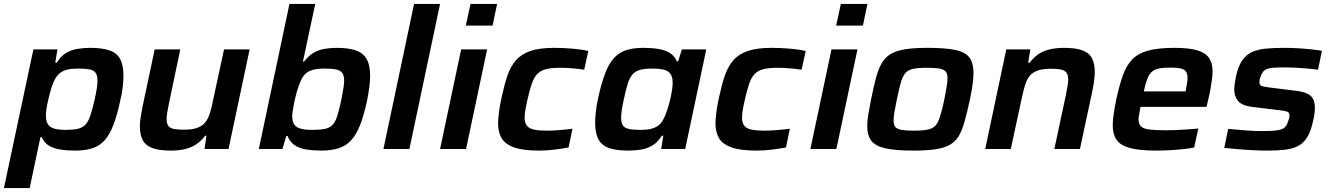

<svg xmlns="http://www.w3.org/2000/svg" viewBox="-30 -763 6819 983"><path d="M-10 200 141 -510H264L253 -442H261Q281 -476 308.5 -492Q336 -508 367.5 -513Q399 -518 432 -518Q492 -518 529.5 -505.5Q567 -493 584.5 -462Q602 -431 602 -375Q602 -350 598.5 -318.5Q595 -287 586 -250Q570 -173 550.5 -123Q531 -73 505.5 -44.5Q480 -16 443 -4Q406 8 355 8Q313 8 278.5 2.5Q244 -3 220 -17.5Q196 -32 184 -61H177L122 200ZM305 -98Q344 -98 368 -103.5Q392 -109 407 -124.5Q422 -140 432.5 -171Q443 -202 455 -255Q462 -287 465.5 -310Q469 -333 469 -350Q469 -378 459 -391Q449 -404 427.5 -408Q406 -412 369 -412Q338 -412 316 -407Q294 -402 279 -390.5Q264 -379 254 -362Q247 -350 240 -332Q233 -314 227 -292Q221 -270 216 -248Q211 -226 208 -206Q205 -186 205 -171Q205 -131 227 -114.5Q249 -98 305 -98Z M845 8Q783 8 748.5 -5.5Q714 -19 700 -47Q686 -75 686 -117Q686 -136 690 -162.5Q694 -189 700 -218L762 -510H893L835 -234Q831 -214 827 -191Q823 -168 823 -155Q823 -131 831.5 -119Q840 -107 859.5 -103Q879 -99 912 -99Q954 -99 980 -108.5Q1006 -118 1020.5 -136Q1035 -154 1044 -181.5Q1053 -209 1060 -246L1117 -510H1248L1140 0H1017L1027 -68H1020Q1003 -44 978 -26.5Q953 -9 920.5 -0.5Q888 8 845 8Z M1614 8Q1575 8 1539.5 2.5Q1504 -3 1479 -19.5Q1454 -36 1442 -67H1436L1416 0H1295L1452 -743H1584L1521 -448H1527Q1549 -477 1574.5 -492Q1600 -507 1630 -512.5Q1660 -518 1693 -518Q1754 -518 1791.5 -505Q1829 -492 1847 -461Q1865 -430 1865 -374Q1865 -349 1861 -318Q1857 -287 1849 -247Q1833 -172 1813.5 -122.5Q1794 -73 1767.5 -44.5Q1741 -16 1703.5 -4Q1666 8 1614 8ZM1565 -98Q1605 -98 1630.5 -102.5Q1656 -107 1671.5 -122.5Q1687 -138 1697 -170Q1707 -202 1718 -255Q1724 -287 1728 -310.5Q1732 -334 1732 -350Q1732 -377 1722 -390Q1712 -403 1690 -407.5Q1668 -412 1631 -412Q1601 -412 1580 -407.5Q1559 -403 1544.5 -393.5Q1530 -384 1519 -367Q1512 -356 1504 -335.5Q1496 -315 1489 -290.5Q1482 -266 1477 -241.5Q1472 -217 1469 -197.5Q1466 -178 1466 -168Q1466 -129 1488.5 -113.5Q1511 -98 1565 -98Z M1933 0 2090 -743H2223L2066 0Z M2355 -632 2379 -743H2515L2492 -632ZM2223 0 2331 -510H2464L2356 0Z M2731 8Q2649 8 2603 -8Q2557 -24 2538.5 -55Q2520 -86 2520 -132Q2520 -150 2524.5 -187.5Q2529 -225 2539 -268Q2552 -329 2568 -376Q2584 -423 2611.5 -454.5Q2639 -486 2685.5 -502Q2732 -518 2807 -518Q2853 -518 2900 -514Q2947 -510 2982 -502L2961 -406Q2937 -410 2903 -413Q2869 -416 2838 -416Q2794 -416 2766 -409Q2738 -402 2721 -384.5Q2704 -367 2693 -335.5Q2682 -304 2671 -255Q2664 -225 2660 -201.5Q2656 -178 2656 -161Q2656 -134 2667.5 -119.5Q2679 -105 2704 -99.5Q2729 -94 2771 -94Q2799 -94 2835.5 -97Q2872 -100 2901 -104L2881 -8Q2850 -2 2809.5 3Q2769 8 2731 8Z M3187 8Q3127 8 3089.5 -4.5Q3052 -17 3034.5 -48.5Q3017 -80 3017 -135Q3017 -160 3020.5 -191.5Q3024 -223 3032 -260Q3049 -337 3068 -387Q3087 -437 3113 -465.5Q3139 -494 3175.5 -506Q3212 -518 3264 -518Q3306 -518 3340 -512.5Q3374 -507 3398.5 -492.5Q3423 -478 3435 -449H3442L3461 -510H3586L3478 0H3355L3366 -68H3358Q3338 -35 3310.5 -18.5Q3283 -2 3251.5 3Q3220 8 3187 8ZM3250 -98Q3282 -98 3303.5 -103.5Q3325 -109 3340 -120Q3355 -131 3364 -148Q3371 -160 3378 -178Q3385 -196 3391.5 -217.5Q3398 -239 3403 -261.5Q3408 -284 3411 -304.5Q3414 -325 3414 -339Q3414 -379 3392 -395.5Q3370 -412 3314 -412Q3275 -412 3251 -406.5Q3227 -401 3211.5 -385.5Q3196 -370 3185.5 -339Q3175 -308 3164 -255Q3157 -223 3153.5 -200Q3150 -177 3150 -160Q3150 -133 3159.5 -120Q3169 -107 3191 -102.5Q3213 -98 3250 -98Z M3844 8Q3762 8 3716 -8Q3670 -24 3651.5 -55Q3633 -86 3633 -132Q3633 -150 3637.5 -187.5Q3642 -225 3652 -268Q3665 -329 3681 -376Q3697 -423 3724.5 -454.5Q3752 -486 3798.5 -502Q3845 -518 3920 -518Q3966 -518 4013 -514Q4060 -510 4095 -502L4074 -406Q4050 -410 4016 -413Q3982 -416 3951 -416Q3907 -416 3879 -409Q3851 -402 3834 -384.5Q3817 -367 3806 -335.5Q3795 -304 3784 -255Q3777 -225 3773 -201.5Q3769 -178 3769 -161Q3769 -134 3780.5 -119.5Q3792 -105 3817 -99.5Q3842 -94 3884 -94Q3912 -94 3948.5 -97Q3985 -100 4014 -104L3994 -8Q3963 -2 3922.5 3Q3882 8 3844 8Z M4251 -632 4275 -743H4411L4388 -632ZM4119 0 4227 -510H4360L4252 0Z M4647 8Q4555 8 4503.5 -3.5Q4452 -15 4431 -42.5Q4410 -70 4410 -118Q4410 -144 4415.5 -177.5Q4421 -211 4430 -255Q4443 -320 4455 -365Q4467 -410 4484.5 -440Q4502 -470 4531 -487Q4560 -504 4605.5 -511Q4651 -518 4719 -518Q4811 -518 4862 -507Q4913 -496 4933.5 -468Q4954 -440 4954 -391Q4954 -364 4949.5 -331Q4945 -298 4936 -255Q4922 -190 4909.5 -144.5Q4897 -99 4880 -69Q4863 -39 4834.5 -22.5Q4806 -6 4761 1Q4716 8 4647 8ZM4648 -94Q4685 -94 4709 -97.5Q4733 -101 4747.5 -110Q4762 -119 4771 -137Q4780 -155 4788 -183.5Q4796 -212 4805 -255Q4812 -292 4816.5 -318.5Q4821 -345 4821 -363Q4821 -386 4811.5 -397Q4802 -408 4779.5 -412Q4757 -416 4717 -416Q4671 -416 4645 -410.5Q4619 -405 4605 -388.5Q4591 -372 4582 -340.5Q4573 -309 4562 -255Q4554 -217 4549.5 -190.5Q4545 -164 4545 -146Q4545 -124 4554 -113Q4563 -102 4586 -98Q4609 -94 4648 -94Z M5014 0 5122 -510H5245L5234 -442H5242Q5260 -467 5284 -484Q5308 -501 5341.5 -509.5Q5375 -518 5417 -518Q5479 -518 5513.5 -504.5Q5548 -491 5561.5 -463.5Q5575 -436 5575 -394Q5575 -375 5571.5 -348.5Q5568 -322 5562 -294L5499 0H5368L5427 -276Q5431 -296 5435 -319Q5439 -342 5439 -355Q5439 -379 5430 -391Q5421 -403 5402 -407Q5383 -411 5350 -411Q5308 -411 5282 -401.5Q5256 -392 5241.5 -374Q5227 -356 5218.5 -328.5Q5210 -301 5202 -264L5145 0Z M5891 8Q5805 8 5756 -5Q5707 -18 5687 -46.5Q5667 -75 5667 -120Q5667 -147 5672 -181Q5677 -215 5685 -254Q5701 -327 5719 -377.5Q5737 -428 5767 -459Q5797 -490 5848.5 -504Q5900 -518 5982 -518Q6059 -518 6101 -505Q6143 -492 6160.5 -465.5Q6178 -439 6178 -398Q6178 -380 6175 -357Q6172 -334 6167.5 -308Q6163 -282 6156 -254L6147 -216H5809Q5806 -196 5802.5 -179.5Q5799 -163 5799 -150Q5800 -128 5811.5 -116Q5823 -104 5853.5 -100Q5884 -96 5939 -96Q5962 -96 5990.5 -97Q6019 -98 6049.5 -100.5Q6080 -103 6105 -105L6084 -8Q6061 -3 6028 0.5Q5995 4 5959.5 6Q5924 8 5891 8ZM5826 -295H6040L6042 -306Q6045 -324 6047.5 -338Q6050 -352 6050 -363Q6050 -386 6041 -397.5Q6032 -409 6012.5 -413Q5993 -417 5963 -417Q5925 -417 5902 -412Q5879 -407 5865.5 -394Q5852 -381 5843 -357Q5834 -333 5826 -295Z M6460 8Q6425 8 6384.5 6Q6344 4 6306 0.5Q6268 -3 6238 -6L6258 -103Q6284 -101 6307 -99Q6330 -97 6352.5 -95Q6375 -93 6396 -92.5Q6417 -92 6438 -92Q6485 -92 6510 -96Q6535 -100 6546.5 -110Q6558 -120 6564 -140Q6568 -149 6570 -156.5Q6572 -164 6572 -171Q6572 -187 6560 -191.5Q6548 -196 6518 -199L6378 -216Q6328 -223 6308.5 -246Q6289 -269 6289 -306Q6289 -316 6291.5 -334Q6294 -352 6298 -372Q6309 -423 6329 -452.5Q6349 -482 6379 -496Q6409 -510 6450 -514Q6491 -518 6543 -518Q6577 -518 6613 -516Q6649 -514 6682 -510.5Q6715 -507 6738 -503L6718 -406Q6689 -410 6658.5 -412.5Q6628 -415 6601 -416.5Q6574 -418 6554 -418Q6518 -418 6493 -416.5Q6468 -415 6452.5 -408Q6437 -401 6429 -383Q6425 -375 6421.5 -364.5Q6418 -354 6418 -344Q6418 -327 6428.5 -323Q6439 -319 6470 -315L6607 -298Q6638 -294 6659 -285.5Q6680 -277 6691 -259.5Q6702 -242 6702 -209Q6702 -199 6700 -182Q6698 -165 6693 -145Q6682 -92 6663 -61Q6644 -30 6616 -15.5Q6588 -1 6549 3.5Q6510 8 6460 8Z"/></svg>

Font: Saira SemiExpanded SemiBold
Style: Italic
Weight: 600
Width: 6
Italic angle: -12°
Designer: Hector Gatti with collaboration of the Omnibus-Type team
Foundry: Omnibus-Type
Version: Version 1.101